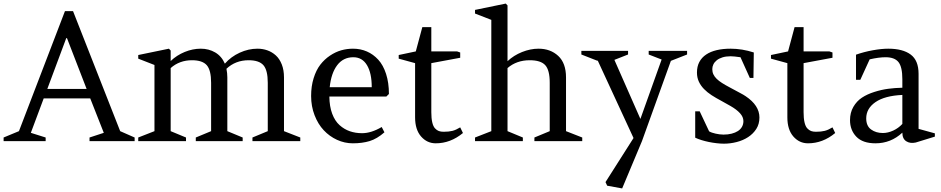

<svg xmlns="http://www.w3.org/2000/svg" viewBox="-22 -782 5215 1064"><path d="M478 -236.8H220.2L148.9 -45.9L231 -20V0H-2V-20L83 -55.2L337.9 -720.2H382.8L644 -55.2L724.1 -20V0H474.1V-20L553.2 -45.9ZM345.2 -570.8 240.2 -289.1H458L349.1 -570.8Z M1008.8 -20V0H744.1V-20L834 -55.2V-421.9L744.1 -457V-477.1L914.1 -512.2L923.8 -502V-443.8Q957.5 -476.1 1001.7 -494.1Q1045.9 -512.2 1090.8 -512.2Q1134.8 -512.2 1170.4 -491.5Q1206.1 -470.7 1224.1 -429.2Q1257.8 -467.8 1306.4 -490Q1355 -512.2 1404.8 -512.2Q1434.1 -512.2 1460 -502.9Q1485.8 -493.7 1506.6 -474.9Q1527.3 -456.1 1539.6 -424.8Q1551.8 -393.6 1551.8 -353V-55.2L1642.1 -20V0H1377V-20L1461.9 -55.2V-323.2Q1461.9 -393.1 1437.7 -420.7Q1413.6 -448.2 1356 -448.2Q1283.2 -448.2 1232.9 -400.9Q1237.8 -376.5 1237.8 -353V-55.2L1322.8 -20V0H1063V-20L1147.9 -55.2V-323.2Q1147.9 -393.1 1123.8 -420.7Q1099.6 -448.2 1042 -448.2Q972.7 -448.2 923.8 -404.8V-55.2Z M2119.1 -247.1H1803.2Q1803.7 -192.4 1818.8 -151.9Q1834 -111.3 1859.9 -88.4Q1885.7 -65.4 1916.7 -54.7Q1947.8 -43.9 1984.4 -43.9Q2035.2 -43.9 2093.3 -78.1L2108.4 -48.8Q2067.4 -12.7 2026.4 -0.2Q1985.4 12.2 1933.1 12.2Q1887.7 12.2 1845.7 -7.1Q1803.7 -26.4 1772 -60.3Q1740.2 -94.2 1721.2 -143.6Q1702.1 -192.9 1702.1 -250Q1702.1 -304.2 1716.1 -348.9Q1730 -393.6 1752.9 -423.3Q1775.9 -453.1 1806.4 -473.6Q1836.9 -494.1 1868.9 -503.2Q1900.9 -512.2 1934.1 -512.2Q1975.6 -512.2 2011 -496.8Q2046.4 -481.4 2074 -451.4Q2101.6 -421.4 2117.4 -372.6Q2133.3 -323.7 2133.3 -261.2ZM1936 -464.8Q1879.9 -464.8 1846.4 -420.4Q1813 -376 1805.2 -298.8H2038.1Q2038.1 -377 2011.7 -420.9Q1985.4 -464.8 1936 -464.8Z M2368.2 -432.1V-160.2Q2368.2 -127 2373.3 -104.5Q2378.4 -82 2388.4 -71Q2398.4 -60.1 2409.7 -55.9Q2420.9 -51.8 2436.5 -51.8Q2465.8 -51.8 2485.6 -56.9Q2505.4 -62 2528.3 -76.2L2543.5 -44.9Q2474.6 12.2 2392.6 12.2Q2344.7 12.2 2311.5 -25.6Q2278.3 -63.5 2278.3 -131.8V-432.1L2187.5 -457V-477.1L2282.2 -497.1L2318.4 -631.8H2368.2V-497.1H2511.2L2528.3 -491.2V-461.9Z M2875.5 -20V0H2610.4V-20L2700.7 -55.2V-671.9L2610.4 -707V-727.1L2780.8 -762.2L2790.5 -752V-442.9Q2824.7 -475.1 2871.1 -493.7Q2917.5 -512.2 2962.4 -512.2Q3028.3 -512.2 3071.5 -472.2Q3114.7 -432.1 3114.7 -353V-55.2L3204.6 -20V0H2939.5V-20L3024.4 -55.2V-323.2Q3024.4 -393.6 2999.5 -420.9Q2974.6 -448.2 2913.6 -448.2Q2840.8 -448.2 2790.5 -404.8V-55.2Z M3199.7 -480V-500H3458.5V-480L3382.8 -450.2L3526.9 -123L3644.5 -452.1L3572.8 -480V-500H3785.6V-480L3695.8 -444.8L3535.6 0L3425.8 262.2L3342.8 247.1L3333.5 227.1L3488.8 -17.1L3289.6 -448.2V-444.8Z M3855.5 -165 3907.7 -54.2Q3914.1 -50.3 3923.3 -47.1Q3932.6 -43.9 3943.4 -41.5Q3954.1 -39.1 3965.3 -37.6Q3976.6 -36.1 3987.3 -36.1Q4012.2 -36.1 4032.5 -41.3Q4052.7 -46.4 4067.4 -55.9Q4082 -65.4 4089.8 -79.3Q4097.7 -93.3 4097.7 -110.8Q4097.7 -133.8 4078.9 -154.5Q4060.1 -175.3 4025.9 -194.8L3973.6 -224.1Q3945.8 -238.8 3921.6 -254.4Q3897.5 -270 3879.4 -288.6Q3861.3 -307.1 3850.8 -329.6Q3840.3 -352.1 3840.3 -379.9Q3840.3 -413.6 3853.5 -438.5Q3866.7 -463.4 3891.1 -479.7Q3915.5 -496.1 3950 -504.2Q3984.4 -512.2 4026.4 -512.2Q4090.8 -512.2 4155.3 -491.2L4153.3 -350.1H4133.3L4081.5 -464.8Q4063 -467.3 4049.6 -468.8Q4036.1 -470.2 4027.3 -470.2Q4001 -470.2 3981.7 -464.1Q3962.4 -458 3950 -448Q3937.5 -438 3931.4 -425.3Q3925.3 -412.6 3925.3 -398.9Q3925.3 -382.8 3931.4 -369.9Q3937.5 -356.9 3949.5 -345.2Q3961.4 -333.5 3979.5 -322Q3997.6 -310.5 4021.5 -297.9Q4055.7 -279.3 4077.9 -267.6Q4100.1 -255.9 4109.9 -249Q4186.5 -197.8 4186.5 -130.9Q4186.5 -94.7 4169.2 -67.6Q4151.9 -40.5 4123.8 -22.2Q4095.7 -3.9 4060.5 5.1Q4025.4 14.2 3989.7 14.2Q3971.2 14.2 3949.7 11.7Q3928.2 9.3 3906.7 4.9Q3885.3 0.5 3865.5 -5.6Q3845.7 -11.7 3830.6 -19V-165Z M4431.2 -432.1V-160.2Q4431.2 -127 4436.3 -104.5Q4441.4 -82 4451.4 -71Q4461.4 -60.1 4472.7 -55.9Q4483.9 -51.8 4499.5 -51.8Q4528.8 -51.8 4548.6 -56.9Q4568.4 -62 4591.3 -76.2L4606.4 -44.9Q4537.6 12.2 4455.6 12.2Q4407.7 12.2 4374.5 -25.6Q4341.3 -63.5 4341.3 -131.8V-432.1L4250.5 -457V-477.1L4345.2 -497.1L4381.3 -631.8H4431.2V-497.1H4574.2L4591.3 -491.2V-461.9Z M5158.7 -43V-24.9L5052.7 7.8Q5021.5 14.6 5000 0.7Q4978.5 -13.2 4978.5 -46.9Q4915 12.2 4829.6 12.2Q4758.8 12.2 4723.6 -24.4Q4688.5 -61 4688.5 -116.2Q4688.5 -157.7 4707 -189.7Q4725.6 -221.7 4754.4 -240.7Q4783.2 -259.8 4823.2 -272.5Q4863.3 -285.2 4900.4 -290Q4937.5 -294.9 4978.5 -295.9V-342.8Q4978.5 -411.1 4957 -438Q4935.5 -464.8 4885.7 -464.8Q4848.1 -464.8 4797.4 -453.1L4745.6 -339.8H4721.7V-479Q4765.6 -494.6 4814.5 -503.4Q4863.3 -512.2 4900.4 -512.2Q4981 -512.2 5024.7 -479.7Q5068.4 -447.3 5068.4 -373V-67.9ZM4870.6 -44.9Q4898.4 -44.9 4927.7 -58.3Q4957 -71.8 4978.5 -95.2V-255.9Q4880.9 -251.5 4829.6 -216.1Q4778.3 -180.7 4778.3 -126Q4778.3 -84 4805.2 -64.5Q4832 -44.9 4870.6 -44.9Z"/></svg>

Font: Amethysta
Style: Regular
Weight: 400
Designer: Konstantin Vinogradov, Alexei Vanyashin
Foundry: Cyreal (www.cyreal.org)
Version: Version 1.002